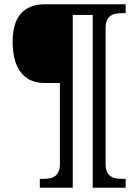

<svg xmlns="http://www.w3.org/2000/svg" viewBox="-20 -780 657 911"><path d="M419.9 -709H325.2V110.8H168.9V68.8H182.1Q199.2 68.8 214.1 66.4Q229 64 240 56.4Q251 48.8 257.6 34.7Q264.2 20.5 264.2 -2.9V-386.2H192.9Q148.9 -386.2 119.6 -402.1Q90.3 -418 72.8 -445.1Q55.2 -472.2 47.6 -507.6Q40 -543 40 -582Q40 -622.1 48.3 -654.8Q56.6 -687.5 75.2 -710.9Q93.8 -734.4 123 -747.1Q152.3 -759.8 194.8 -759.8H576.2V-717.8H563Q546.4 -717.8 531.2 -715.3Q516.1 -712.9 505.1 -705.3Q494.1 -697.8 487.5 -683.6Q481 -669.4 481 -646V-2.9Q481 20.5 487.5 34.7Q494.1 48.8 505.1 56.4Q516.1 64 531.2 66.4Q546.4 68.8 563 68.8H576.2V110.8H419.9Z"/></svg>

Font: Droid Serif
Style: Regular
Weight: 400
Designer: Monotype Design team
Foundry: Monotype Imaging Inc.
Version: Version 1.03